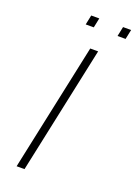

<svg xmlns="http://www.w3.org/2000/svg" viewBox="-164 -940 711 1005"><g transform="rotate(20 192.0 -437.5)"><path d="M195.8 -821.3H150.9L162.1 -875H207ZM373 -821.3H328.1L339.4 -875H384.3ZM108.9 0H64.9L216.3 -710.9H260.3Z"/></g></svg>

Font: Ufes Sans Thin
Style: Italic
Weight: 100
Designer: Ricardo Esteves & Thais Bronze
Foundry: ProDesignUfes - Ricardo Esteves, Thais Bronze
Version: Version 2.0